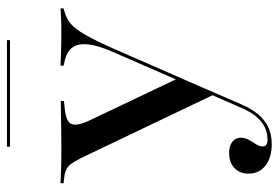

<svg xmlns="http://www.w3.org/2000/svg" viewBox="-144 -464 801 552"><g transform="rotate(-90 256.0 -188.5)"><path d="M258.9 25 76.6 -356.5Q67.7 -373.4 60.9 -383.1Q54 -392.7 44.8 -397.6Q35.5 -402.4 20.2 -404L4.8 -405.6V-414.5Q23.4 -413.7 45.6 -412.9Q67.7 -412.1 92.7 -412.1H96.8H102.4Q131.5 -412.1 156.9 -412.5Q182.3 -412.9 203.6 -413.3Q225 -413.7 241.1 -413.7V-404.8L220.2 -402.4Q183.9 -399.2 175.8 -384.7Q167.7 -370.2 183.9 -333.9L305.6 -78.2L296 -66.1L378.2 -254.8Q400 -302.4 403.6 -333.1Q407.3 -363.7 394.8 -380.6Q382.3 -397.6 353.2 -403.2L342.7 -405.6V-414.5Q362.1 -413.7 386.7 -412.9Q411.3 -412.1 439.5 -412.1Q462.1 -412.1 478.2 -412.9Q494.4 -413.7 507.3 -414.5V-405.6L498.4 -403.2Q478.2 -397.6 463.3 -385.1Q448.4 -372.6 432.3 -344.8Q416.1 -316.9 392.7 -264.5L266.1 25ZM116.9 192.7Q78.2 192.7 55.2 174.6Q32.3 156.5 32.3 125.8Q32.3 100.8 48.4 85.5Q64.5 70.2 91.9 70.2Q112.1 70.2 123.8 79.4Q135.5 88.7 135.5 103.2Q135.5 116.1 129.4 127Q123.4 137.9 116.9 147.6Q110.5 157.3 110.5 166.1Q110.5 180.6 129 180.6Q159.7 180.6 182.3 162.1Q204.8 143.5 220.2 108.1L265.3 4.8L273.4 8.9L229.8 108.9Q218.5 134.7 203.2 153.2Q187.9 171.8 166.9 182.3Q146 192.7 116.9 192.7ZM109.7 -559.7V-568.5H416.1V-559.7Z"/></g></svg>

Font: Playfair 144pt SemiExpanded Medium
Style: Regular
Weight: 500
Width: 6
Designer: Claus Eggers Sørensen
Foundry: Claus Eggers Sørensen
Version: Version 2.203